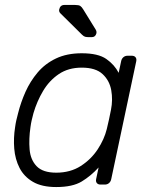

<svg xmlns="http://www.w3.org/2000/svg" viewBox="-20 -745 609 775"><path d="M207 10Q149 10 113 -11Q77 -32 59 -67Q41 -102 37.5 -145Q34 -188 41 -232Q43 -247 46 -260Q49 -273 53 -288Q64 -332 83 -374.5Q102 -417 132 -452.5Q162 -488 206 -509Q250 -530 310 -530Q376 -530 409 -507Q442 -484 459 -451L469 -498Q471 -508 478 -514Q485 -520 495 -520H512Q522 -520 527 -514Q532 -508 530 -498L429 -22Q427 -12 420 -6Q413 0 403 0H386Q376 0 371 -6Q366 -12 368 -22L378 -69Q347 -35 310 -12.5Q273 10 207 10ZM207 -48Q264 -48 306 -75Q348 -102 374.5 -142.5Q401 -183 411 -224Q415 -239 420 -263Q425 -287 428 -302Q436 -342 429 -381Q422 -420 394 -446Q366 -472 310 -472Q256 -472 217.5 -446Q179 -420 154 -378Q129 -336 115 -288Q111 -273 108 -260Q105 -247 103 -232Q96 -184 99.5 -142Q103 -100 128 -74Q153 -48 207 -48ZM340 -595Q330 -595 324 -596.5Q318 -598 311 -605L224 -691Q217 -698 219 -707Q223 -725 240 -725H283Q298 -725 304 -721Q310 -717 316 -707L366 -626Q371 -618 369 -610Q365 -595 350 -595Z"/></svg>

Font: Rubik Light
Style: Italic
Weight: 300
Italic angle: -12°
Designer: Hubert and Fischer
Foundry: Hubert and Fischer
Version: Version 2.300;gftools[0.9.30]